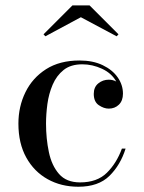

<svg xmlns="http://www.w3.org/2000/svg" viewBox="-20 -700 548 730"><path d="M287.5 -634.5 152.5 -562 145.5 -569.5 255.5 -679.5H320.5L430.5 -569.5L423.5 -562ZM457.5 -135Q438 -72.5 396 -31.2Q354 10 278 10Q212.5 10 161 -18.8Q109.5 -47.5 79.8 -101.2Q50 -155 50 -230Q50 -295 76.8 -349.5Q103.5 -404 155.2 -437Q207 -470 282.5 -470Q333.5 -470 370.5 -452.2Q407.5 -434.5 427.5 -405.8Q447.5 -377 447.5 -344Q447.5 -317 432 -302Q416.5 -287 393.5 -287Q375 -287 355.8 -300Q336.5 -313 336.5 -343Q336.5 -369 353.8 -383Q371 -397 393.5 -397Q409.5 -397 422 -390Q404.5 -421.5 368 -438.5Q331.5 -455.5 293 -455.5Q249 -455.5 222 -434Q195 -412.5 180.2 -378Q165.5 -343.5 160.2 -304.5Q155 -265.5 155 -230Q155 -173 165.8 -121.8Q176.5 -70.5 204.5 -38.5Q232.5 -6.5 284.5 -6.5Q349 -6.5 386 -42.8Q423 -79 443.5 -135Z"/></svg>

Font: Bodoni* 16
Style: Regular
Weight: 400
Version: Version 2.2